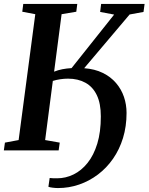

<svg xmlns="http://www.w3.org/2000/svg" viewBox="-20 -763 754 974"><path d="M274 191Q262 191 247.5 189.2Q233 187.5 225.5 184.5L232 140Q238.5 140.5 249 141.2Q259.5 142 269.5 141.5Q313 141.5 353 122Q393 102.5 424.2 63.5Q455.5 24.5 473.5 -34.2Q491.5 -93 491.5 -172.5Q491.5 -238 471.2 -280.2Q451 -322.5 413.5 -343.2Q376 -364 325 -364Q305.5 -364 285.5 -361Q265.5 -358 248 -352.5L209 -52.5L283 -39.5L277.5 0H-0.5L5 -39.5L74.5 -52.5L159 -691L93 -703.5L98 -743H372L367 -703.5L292.5 -691L254.5 -399.5Q274.5 -407.5 296.2 -411.8Q318 -416 343 -417.5L559 -689L488 -702.5L493 -743H713.5L708 -702.5L637.5 -689.5L407 -417Q461 -413 501.2 -393.2Q541.5 -373.5 568.5 -342Q595.5 -310.5 608.8 -271.5Q622 -232.5 622 -190Q622 -121.5 604 -63Q586 -4.5 553.5 42.2Q521 89 477 122.2Q433 155.5 381.5 173.2Q330 191 274 191Z"/></svg>

Font: Merriweather 48pt SemiBold
Style: Italic
Weight: 600
Italic angle: -7.8°
Designer: Eben Sorkin
Foundry: Eben Sorkin
Version: Version 2.101